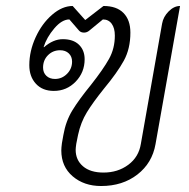

<svg xmlns="http://www.w3.org/2000/svg" viewBox="-20 -613 632 642"><path d="M185 -110Q185 -118 187 -134L192 -162Q200 -208 222 -244Q244 -280 284 -329Q325 -381 344.5 -416Q364 -451 364 -494Q364 -519 353.5 -533.5Q343 -548 324 -548L279 -511Q271 -504 261 -504Q250 -504 244 -511L212 -548Q187 -548 161.5 -518Q136 -488 126 -456L127 -455Q158 -482 190 -482Q225 -482 244 -463.5Q263 -445 263 -415Q263 -371 233 -340Q203 -309 160 -309Q122 -309 100 -333Q78 -357 78 -395Q78 -442 99 -488Q120 -534 154 -563.5Q188 -593 223 -593L265 -546L326 -593Q370 -593 393 -569.5Q416 -546 416 -504Q416 -450 394 -410Q372 -370 328 -317Q291 -271 270.5 -237.5Q250 -204 241 -162L235 -132Q233 -118 233 -112Q233 -78 257.5 -57Q282 -36 326 -36Q374 -36 409 -62Q444 -88 451 -132L522 -534Q526 -557 544 -575Q562 -593 582 -593L500 -131Q489 -68 439.5 -29.5Q390 9 318 9Q261 9 223 -23.5Q185 -56 185 -110ZM221 -407Q221 -424 210 -434.5Q199 -445 181 -445Q157 -445 140.5 -428.5Q124 -412 124 -387Q124 -370 135 -359.5Q146 -349 164 -349Q187 -349 204 -366Q221 -383 221 -407Z"/></svg>

Font: K2D Thin
Style: Italic
Weight: 100
Italic angle: -10°
Designer: Katatrad Aksorn Co.,Ltd.
Foundry: Cadson Demak Co.,Ltd.
Version: Version 1.000; ttfautohint (v1.6)